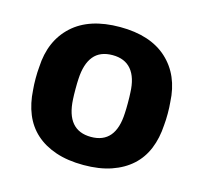

<svg xmlns="http://www.w3.org/2000/svg" viewBox="-84 -623 769 726"><g transform="rotate(15 300.5 -260.0)"><path d="M301 10Q239 10 192 -6Q145 -22 113 -51Q81 -80 64 -121.5Q47 -163 44 -215Q42 -235 42 -260Q42 -285 44 -305Q49 -409 115 -469.5Q181 -530 301 -530Q420 -530 486 -469.5Q552 -409 557 -305Q559 -285 559 -260Q559 -235 557 -215Q554 -163 537 -121.5Q520 -80 488 -51Q456 -22 409.5 -6Q363 10 301 10ZM301 -100Q397 -100 402 -220Q403 -235 403 -260Q403 -285 402 -300Q400 -359 374.5 -389.5Q349 -420 301 -420Q252 -420 227 -389.5Q202 -359 199 -300Q198 -285 198 -260Q198 -235 199 -220Q205 -100 301 -100Z"/></g></svg>

Font: Fz Rubik SemBd
Style: Regular
Weight: 600
Designer: Hubert and Fischer
Foundry: Hubert and Fischer
Version: Vit hóa bi FontZin.com